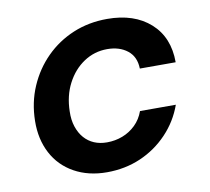

<svg xmlns="http://www.w3.org/2000/svg" viewBox="-64 -582 726 665"><g transform="rotate(-10 299.0 -249.5)"><path d="M261 12Q196 12 146.5 -15.5Q97 -43 71 -92.5Q45 -142 46 -206Q47 -271 71 -326.5Q95 -382 136.5 -423.5Q178 -465 233 -488Q288 -511 353 -511Q448 -511 504.5 -460.5Q561 -410 561 -322H435Q434 -364 406 -386Q378 -408 335 -408Q290 -408 253 -383.5Q216 -359 193.5 -316Q171 -273 170 -218Q169 -188 177 -164Q185 -140 199.5 -123.5Q214 -107 234 -98.5Q254 -90 279 -90Q308 -90 334 -100Q360 -110 380 -129.5Q400 -149 410 -177H536Q516 -121 475 -78Q434 -35 379.5 -11.5Q325 12 261 12Z"/></g></svg>

Font: DM Sans 20pt SemiBold
Style: Italic
Weight: 600
Italic angle: -10°
Version: Version 4.004;gftools[0.9.30]